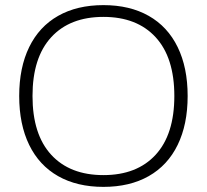

<svg xmlns="http://www.w3.org/2000/svg" viewBox="-20 -715 808 750"><path d="M55 -340Q55 -451 94 -531Q133 -611 207 -653Q281 -695 384 -695Q487 -695 561 -653Q635 -611 674 -531Q713 -451 713 -340Q713 -229 674 -149Q635 -69 561 -27Q487 15 384 15Q281 15 207 -27Q133 -69 94 -149Q55 -229 55 -340ZM661 -340Q661 -490 588 -569.5Q515 -649 384 -649Q253 -649 180 -569.5Q107 -490 107 -340Q107 -190 180 -110.5Q253 -31 384 -31Q515 -31 588 -110.5Q661 -190 661 -340Z"/></svg>

Font: Mitr ExtraLight
Style: Regular
Weight: 250
Designer: Thanarat Vachiruckul
Foundry: Cadson Demak Co.,Ltd.
Version: Version 1.000